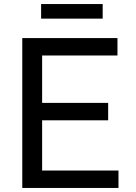

<svg xmlns="http://www.w3.org/2000/svg" viewBox="-20 -928 670 948"><path d="M514 -334H101V-420H514ZM560 -654H101V-740H560ZM565 0H101V-86H565ZM188 0H90V-740H188ZM487 -836H183V-908H487Z"/></svg>

Font: Be Vietnam Pro Variable Thin
Style: Regular
Weight: 100
Designer: Lam Bao, Tony Le, Vietanh Nguyen
Foundry: Yellow Type Foundry
Version: Version 1.002